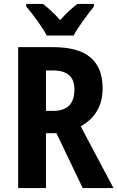

<svg xmlns="http://www.w3.org/2000/svg" viewBox="-20 -953 596 973"><path d="M217 -773H353C376 -816 426 -883 456 -920V-933H372C344 -911 316 -887 285 -851C255 -885 224 -913 198 -933H113V-920C145 -883 196 -814 217 -773ZM250 -714H72V0H213V-278H266L399 0H555L389 -313C459 -352 500 -414 500 -505C500 -645 419 -714 250 -714ZM246 -596C321 -596 357 -566 357 -499C357 -427 322 -391 249 -391H213V-596Z"/></svg>

Font: Noto Sans Devanagari UI Condensed
Style: Bold
Weight: 700
Width: 3
Designer: Jelle Bosma - Monotype Design Team
Foundry: Monotype Imaging Inc.
Version: Version 2.004